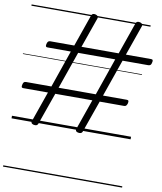

<svg xmlns="http://www.w3.org/2000/svg" viewBox="-126 -995 1239 1469"><g transform="rotate(10 493.5 -260.5)"><path d="M174 19Q150 12 157 -6L240 -243H49Q38 -243 35.5 -249Q33 -255 36 -268Q39 -282 44.5 -287.5Q50 -293 61 -293H258L358 -582H177Q167 -582 164 -587.5Q161 -593 164 -606Q167 -620 173 -626Q179 -632 190 -632H376L463 -881Q470 -901 497 -894Q521 -886 515 -868L432 -632H721L808 -881Q815 -901 842 -894Q866 -886 860 -868L777 -632H972Q983 -632 986 -626Q989 -620 985 -606Q983 -593 976.5 -587.5Q970 -582 960 -582H760L659 -293H843Q854 -293 857 -287.5Q860 -282 857 -268Q853 -255 847.5 -249Q842 -243 832 -243H642L554 6Q547 25 519 19Q507 16 503 9.5Q499 3 502 -6L585 -243H297L209 6Q202 25 174 19ZM314 -293H603L703 -582H415ZM0 365H925V375H0ZM0 -20H925V0H0ZM0 -505H925V-500H0ZM0 -885H925V-875H0Z"/></g></svg>

Font: Playwrite IS Guides
Style: Regular
Weight: 400
Designer: Veronika Burian, José Scaglione
Foundry: TypeTogether
Version: Version 1.003